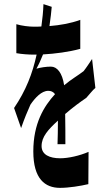

<svg xmlns="http://www.w3.org/2000/svg" viewBox="-20 -842 540 928"><path d="M230 -809 190 -822C189 -788 185 -750 180 -714C168 -713 156 -713 144 -713C121 -713 86 -717 59 -725V-585C87 -580 120 -578 142 -578H157C137 -486 105 -404 48 -320L82 -223C98 -269 113 -305 127 -336C150 -370 181 -403 213 -403C226 -403 237 -399 246 -387C192 -328 141 -245 141 -110C141 23 198 66 270 66C313 66 369 57 407 48L408 -108C364 -89 310 -77 271 -77C220 -77 181 -94 181 -136C181 -181 213 -216 260 -259C260 -217 259 -174 258 -145H296C296 -184 296 -241 295 -291C333 -324 369 -350 397 -369C411 -384 428 -407 441 -417L425 -557C411 -536 399 -517 384 -498C357 -477 326 -460 290 -430C281 -490 256 -520 226 -520C204 -520 176 -516 156 -510C167 -529 178 -554 188 -579C245 -582 314 -591 368 -606V-746C322 -729 269 -720 219 -716C225 -755 228 -787 230 -809Z"/></svg>

Font: 寒蝉无机体 CompactMedium
Style: Regular
Weight: 500
Width: 3
Designer: ChillTanhei {Warren2060}; 
Source Han Sans {Ryoko NISHIZUKA 西塚涼子 (kana, bopomofo & ideographs); Paul D. Hunt (Latin, Gre
Foundry: ChillType&Adobe
Version: Version 1.000;Glyphs 3.1.1 (3135)